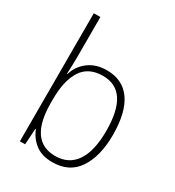

<svg xmlns="http://www.w3.org/2000/svg" viewBox="-184 -935 900 987"><g transform="rotate(30 266.0 -441.0)"><path d="M120 -586Q120 -563 119 -535.5Q118 -508 117 -488H120Q135 -540 179 -573Q223 -606 287 -606Q381 -606 430 -536.5Q479 -467 479 -333Q479 -207 429 -131.5Q379 -56 278 -56Q216 -56 177.5 -85.5Q139 -115 121 -161H118L112 -66H81V-826H120ZM284 -571Q198 -571 159 -509.5Q120 -448 120 -340V-317Q120 -91 275 -91Q355 -91 397 -152.5Q439 -214 439 -334Q439 -571 284 -571Z"/></g></svg>

Font: Noto Sans Malayalam UI SemiCondensed ExtraLight
Style: Regular
Weight: 200
Width: 4
Designer: Jelle Bosma - Monotype Design Team
Foundry: Monotype Imaging Inc.
Version: Version 2.104; ttfautohint (v1.8.4.7-5d5b)